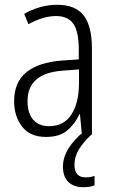

<svg xmlns="http://www.w3.org/2000/svg" viewBox="-20 -562 475 802"><path d="M219 -542Q295 -542 329.5 -497.5Q364 -453 364 -359V0H322L314 -85H312Q293 -44 261 -17Q229 10 172 10Q106 10 72.5 -33Q39 -76 39 -139Q39 -219 90.5 -260.5Q142 -302 238 -309L309 -314V-355Q309 -431 286 -463Q263 -495 214 -495Q161 -495 99 -461L81 -504Q112 -522 147 -532Q182 -542 219 -542ZM244 -267Q95 -257 95 -140Q95 -88 119 -61.5Q143 -35 185 -35Q247 -35 278.5 -84Q310 -133 310 -216V-272ZM291 126Q291 179 338 179Q349 179 359 177Q369 175 375 173V212Q366 216 354.5 218Q343 220 329 220Q288 220 265.5 198Q243 176 243 134Q243 95 266.5 57.5Q290 20 329 -11L362 0Q327 33 309 63Q291 93 291 126Z"/></svg>

Font: Noto Sans Ethiopic Condensed Light
Style: Regular
Weight: 300
Width: 3
Designer: Monotype Design Team
Foundry: Monotype Imaging Inc.
Version: Version 2.102; ttfautohint (v1.8.4.7-5d5b)